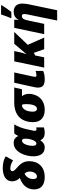

<svg xmlns="http://www.w3.org/2000/svg" viewBox="1215 -2051 1076 3546"><g transform="rotate(-90 1753.0 -278.0)"><path d="M255 10C448 10 549 -111 549 -278C549 -359 517 -425 443 -489C380 -544 365 -562 365 -588C365 -606 376 -626 417 -626C453 -626 508 -611 564 -575L639 -711C574 -748 512 -765 419 -765C288 -765 177 -712 177 -591C177 -529 208 -481 240 -450C111 -405 28 -319 28 -186C28 -72 95 10 255 10ZM267 -133C236 -133 219 -158 219 -202C219 -275 258 -333 317 -362C338 -346 358 -313 358 -270C358 -189 314 -133 267 -133Z M803 10C872 10 907 -32 932 -67H939C962 -12 1009 10 1075 10C1117 10 1153 2 1173 -6V-148C1167 -146 1152 -142 1141 -142C1122 -142 1110 -151 1110 -172C1110 -185 1113 -203 1117 -219L1142 -334C1157 -403 1191 -495 1229 -553H1064C1044 -534 1026 -504 1017 -482H1013C993 -523 962 -563 887 -563C706 -563 639 -329 639 -201C639 -67 696 10 803 10ZM873 -143C849 -143 833 -167 833 -212C833 -293 865 -410 929 -410C951 -410 965 -392 965 -348C965 -316 960 -278 951 -244C936 -190 909 -143 873 -143Z M1496 10C1709 10 1793 -148 1793 -284C1793 -337 1775 -379 1750 -410H1877L1910 -553H1631C1398 -553 1270 -422 1270 -203C1270 -64 1358 10 1496 10ZM1516 -133C1491 -133 1464 -152 1464 -210C1464 -332 1517 -410 1583 -410H1592C1599 -393 1603 -368 1603 -332C1603 -218 1575 -133 1516 -133Z M2063 10C2124 10 2173 1 2216 -19V-159C2186 -147 2156 -143 2133 -143C2117 -143 2107 -153 2107 -168C2107 -178 2109 -190 2113 -209L2188 -553H1998L1918 -189C1913 -166 1908 -135 1908 -118C1908 -17 1965 10 2063 10Z M2277 0H2467L2501 -165L2550 -191L2617 0H2832L2698 -303L2936 -553H2717L2530 -332H2526C2537 -359 2550 -400 2558 -436L2583 -553H2393Z M3192 -606H3305C3358 -672 3392 -725 3429 -784V-796H3258C3243 -744 3213 -664 3192 -618ZM3147 240H3337L3448 -294C3455 -329 3460 -369 3460 -406C3460 -491 3417 -563 3313 -563C3244 -563 3198 -539 3162 -477H3158L3164 -553H3012L2895 0H3085L3142 -271C3165 -382 3183 -412 3231 -412C3250 -412 3267 -399 3267 -371C3267 -348 3262 -318 3258 -302Z"/></g></svg>

Font: Noto Sans UI Black
Style: Italic
Weight: 900
Italic angle: -372°
Designer: Monotype Design Team
Foundry: Monotype Imaging Inc.
Version: Version 1.901